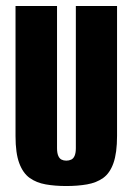

<svg xmlns="http://www.w3.org/2000/svg" viewBox="-20 -611 444 643"><path d="M202 12Q164 12 133 6.5Q102 1 79.5 -15Q57 -31 44.5 -64.5Q32 -98 32 -155V-591H171V-115Q171 -99 175 -89.5Q179 -80 186 -76.5Q193 -73 202 -73Q211 -73 218.5 -76.5Q226 -80 230 -89.5Q234 -99 234 -115V-591H372V-156Q372 -99 360 -65Q348 -31 325.5 -15Q303 1 271.5 6.5Q240 12 202 12Z"/></svg>

Font: Alumni Sans ExtraBold
Style: Regular
Weight: 800
Designer: Robert E. Leuschke
Foundry: Robert E. Leuschke
Version: Version 1.018